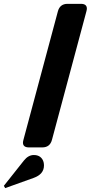

<svg xmlns="http://www.w3.org/2000/svg" viewBox="-32 -757 466 986"><path d="M116.7 0Q85.9 0 85.9 -24.4Q85.9 -29.8 88.4 -39.1L265.1 -698.2Q275.4 -737.3 314.9 -737.3H383.3Q414.1 -737.3 414.1 -712.9Q414.1 -707.5 411.6 -698.2L234.9 -39.1Q224.6 0 185.1 0ZM141.6 39.1Q173.3 39.1 187 63.5Q193.8 75.7 193.8 92.8Q193.8 137.7 140.6 156.7L-5.4 209L-12.2 197.3L90.8 67.4Q113.3 39.1 141.6 39.1Z"/></svg>

Font: Cursive Sans
Style: Bold
Weight: 700
Italic angle: -15°
Designer: Wojciech Kalinowski "wmk69" (wmk69@o2.pl)
Foundry: Wojciech Kalinowski "wmk69" (wmk69@o2.pl)
Version: Wersja 3.1.0; 2022-02-18